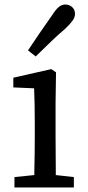

<svg xmlns="http://www.w3.org/2000/svg" viewBox="-20 -830 390 850"><path d="M160 -690 211 -763Q226 -787 239.5 -798.5Q253 -810 269.5 -810Q286 -810 299 -799Q312 -788 312 -768Q312 -754 301.5 -739Q291 -724 269 -703Q238 -677 207.5 -647.5Q177 -618 138 -580L104 -607Q135 -653 160 -690ZM226 -373V-228L227 -73Q227 -63 227 -55L307 -46V0H44V-46L132 -55Q132 -63 132 -73Q134 -152 134 -228V-284Q134 -372 131 -439L39 -443V-453V-478V-486L207 -524L228 -510Z"/></svg>

Font: Early Summer Mincho Screen
Style: Regular
Weight: 400
Designer: GuiWonder
Version: Version 1.002